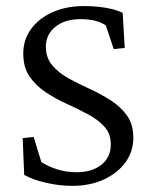

<svg xmlns="http://www.w3.org/2000/svg" viewBox="-20 -603 500 632"><path d="M217.8 8.8Q174.8 8.8 130.9 -1.5Q86.9 -11.7 59.6 -27.3L54.7 -148.4L90.8 -152.3L116.2 -69.3Q141.6 -53.7 170.4 -44.9Q199.2 -36.1 233.4 -36.1Q282.2 -36.1 313.5 -60.5Q344.7 -85 344.7 -127.9Q344.7 -163.1 323.7 -186Q302.7 -209 270 -226.6Q237.3 -244.1 200.7 -260.7Q164.1 -277.3 131.3 -298.8Q98.6 -320.3 77.6 -350.6Q56.6 -380.9 56.6 -426.8Q56.6 -472.7 82.5 -507.8Q108.4 -543 153.3 -563Q198.2 -583 255.9 -583Q282.2 -583 305.2 -580.6Q328.1 -578.1 348.1 -573.2Q368.2 -568.4 383.8 -560.5L390.6 -445.3L354.5 -441.4L328.1 -519.5Q297.9 -540 245.1 -540Q193.4 -540 162.1 -514.6Q130.9 -489.3 130.9 -449.2Q130.9 -413.1 151.9 -388.2Q172.9 -363.3 205.6 -345.2Q238.3 -327.1 274.9 -310.5Q311.5 -293.9 344.2 -272.9Q377 -252 397.9 -222.7Q418.9 -193.4 418.9 -149.4Q418.9 -104.5 393.1 -68.8Q367.2 -33.2 321.8 -12.2Q276.4 8.8 217.8 8.8Z"/></svg>

Font: Crimson Pro ExtraLight Light
Style: Regular
Weight: 300
Version: Version 1.002